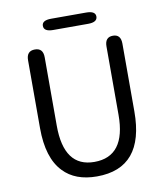

<svg xmlns="http://www.w3.org/2000/svg" viewBox="-96 -964 912 1056"><g transform="rotate(-10 360.5 -436.0)"><path d="M360 13Q239 13 173 -57Q97 -136 97 -303V-682Q97 -734 144 -734Q190 -734 190 -682V-300Q190 -68 360 -68Q535 -68 535 -300V-682Q535 -734 580 -734Q624 -734 624 -682V-303Q624 13 360 13ZM262 -822Q210 -822 210 -854Q210 -885 262 -885H457Q509 -885 509 -854Q509 -822 457 -822Z"/></g></svg>

Font: Resource Han Rounded HK
Style: Regular
Weight: 400
Designer: Cyano Hao (round all glyphs); Ryoko NISHIZUKA  (kana, bopomofo & ideographs); Paul D. Hunt (Latin, Greek & Cyrillic); Sa
Foundry: Cyano Hao
Version: 0.990